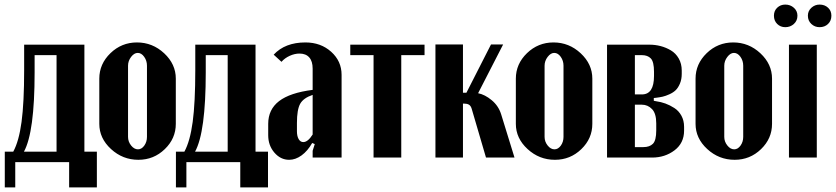

<svg xmlns="http://www.w3.org/2000/svg" viewBox="-20 -691 3666 842"><path d="M46.9 130.9H1V-25.9H38.1Q63 -71.3 74.5 -156.2Q85.9 -241.2 85.9 -383.8V-495.1H350.1V-25.9H404.8V130.9H283.2V20H46.9ZM85 -25.9H228V-449.2H131.8V-373Q131.8 -111.3 85 -25.9Z M580.6 -504.9Q648.9 -504.9 700 -457.3Q751 -409.7 751 -346.2V-147.9Q751 -83.5 702.6 -36.9Q654.3 9.8 586.9 9.8Q518.1 9.8 466.8 -37.4Q415.5 -84.5 415.5 -147.9V-346.2Q415.5 -410.6 464.4 -457.8Q513.2 -504.9 580.6 -504.9ZM584 -459Q568.4 -459 554.9 -441.4Q541.5 -423.8 541.5 -402.8V-90.8Q541.5 -69.8 554.9 -53Q568.4 -36.1 585 -36.1Q601.1 -36.1 612.8 -52.5Q624.5 -68.8 624.5 -90.8V-402.8Q624.5 -424.8 612.3 -441.9Q600.1 -459 584 -459Z M797.4 130.9H751.5V-25.9H788.6Q813.5 -71.3 825 -156.2Q836.4 -241.2 836.4 -383.8V-495.1H1100.6V-25.9H1155.3V130.9H1033.7V20H797.4ZM835.4 -25.9H978.5V-449.2H882.3V-373Q882.3 -111.3 835.4 -25.9Z M1156.2 -98.1V-147.9Q1156.2 -210.9 1203.9 -247.6Q1251.5 -284.2 1351.1 -296.9V-390.1Q1351.1 -422.4 1336.2 -439.2Q1321.3 -456.1 1293.5 -456.1Q1272.5 -456.1 1250.7 -446.3Q1229 -436.5 1214.4 -419.9L1180.2 -451.2Q1230 -504.9 1319.3 -504.9Q1386.7 -504.9 1432.4 -463.9Q1478 -422.9 1478 -362.8V0H1351.1V-29.8L1360.4 -59.1L1349.1 -64Q1329.1 -28.8 1302.5 -9.5Q1275.9 9.8 1248 9.8Q1210.4 9.8 1183.3 -21.7Q1156.2 -53.2 1156.2 -98.1ZM1310.1 -67.9Q1330.1 -67.9 1351.1 -101.1V-274.9Q1310.5 -261.2 1296.4 -235.8Q1282.2 -210.4 1282.2 -151.9V-115.2Q1282.2 -93.8 1289.8 -80.8Q1297.4 -67.9 1310.1 -67.9Z M1841.8 -495.1V-449.2H1739.7V0H1618.2V-449.2H1516.1V-495.1Z M2111.3 0 2048.3 -214.8Q2044.4 -227.5 2036.1 -232.2Q2027.8 -236.8 2013.7 -236.8H2010.3V0H1889.6V-496.1H2010.3V-284.2H2025.4L2133.3 -496.1H2186.5L2076.7 -282.2Q2106.4 -276.4 2136.2 -251.7Q2166 -227.1 2177.7 -189.9L2236.3 0Z M2407.2 -504.9Q2475.6 -504.9 2526.6 -457.3Q2577.6 -409.7 2577.6 -346.2V-147.9Q2577.6 -83.5 2529.3 -36.9Q2481 9.8 2413.6 9.8Q2344.7 9.8 2293.5 -37.4Q2242.2 -84.5 2242.2 -147.9V-346.2Q2242.2 -410.6 2291 -457.8Q2339.8 -504.9 2407.2 -504.9ZM2410.6 -459Q2395 -459 2381.6 -441.4Q2368.2 -423.8 2368.2 -402.8V-90.8Q2368.2 -69.8 2381.6 -53Q2395 -36.1 2411.6 -36.1Q2427.7 -36.1 2439.5 -52.5Q2451.2 -68.8 2451.2 -90.8V-402.8Q2451.2 -424.8 2439 -441.9Q2426.8 -459 2410.6 -459Z M2969.7 -381.8V-367.2Q2969.7 -343.3 2961.9 -324.7Q2954.1 -306.2 2943.4 -295.7Q2932.6 -285.2 2915.8 -277.6Q2898.9 -270 2886.2 -267.1Q2873.5 -264.2 2856.9 -262.2L2847.2 -261.2V-249L2856.9 -247.1Q2878.4 -244.1 2897.9 -237.1Q2917.5 -230 2937 -217.5Q2956.5 -205.1 2968.3 -183.6Q2980 -162.1 2980 -134.8V-118.2Q2980 -63.5 2938 -31.7Q2896 0 2839.8 0H2642.1V-495.1H2828.1Q2853 -495.1 2876.7 -489Q2900.4 -482.9 2921.9 -470.2Q2943.4 -457.5 2956.5 -434.6Q2969.7 -411.6 2969.7 -381.8ZM2764.2 -276.9H2794.9Q2848.1 -276.9 2848.1 -357.9V-376Q2848.1 -419.9 2834.2 -434.6Q2820.3 -449.2 2794.9 -449.2H2764.2ZM2857.9 -119.1V-149.9Q2857.9 -193.4 2839.4 -212.6Q2820.8 -231.9 2794.9 -231.9H2764.2V-45.9H2801.8Q2828.6 -45.9 2843.3 -60.5Q2857.9 -75.2 2857.9 -119.1Z M3195.3 -504.9Q3263.7 -504.9 3314.7 -457.3Q3365.7 -409.7 3365.7 -346.2V-147.9Q3365.7 -83.5 3317.4 -36.9Q3269 9.8 3201.7 9.8Q3132.8 9.8 3081.5 -37.4Q3030.3 -84.5 3030.3 -147.9V-346.2Q3030.3 -410.6 3079.1 -457.8Q3127.9 -504.9 3195.3 -504.9ZM3198.7 -459Q3183.1 -459 3169.7 -441.4Q3156.2 -423.8 3156.2 -402.8V-90.8Q3156.2 -69.8 3169.7 -53Q3183.1 -36.1 3199.7 -36.1Q3215.8 -36.1 3227.5 -52.5Q3239.3 -68.8 3239.3 -90.8V-402.8Q3239.3 -424.8 3227.1 -441.9Q3214.8 -459 3198.7 -459Z M3374 -622.1Q3374 -643.6 3388.4 -657.2Q3402.8 -670.9 3423.8 -670.9Q3445.8 -670.9 3461.4 -657Q3477.1 -643.1 3477.1 -622.1Q3477.1 -600.1 3461.4 -585.9Q3445.8 -571.8 3423.8 -571.8Q3402.8 -571.8 3388.4 -585.9Q3374 -600.1 3374 -622.1ZM3522.9 -622.1Q3522.9 -643.1 3538.3 -657Q3553.7 -670.9 3574.2 -670.9Q3596.7 -670.9 3611.3 -657.2Q3626 -643.6 3626 -622.1Q3626 -600.1 3611.3 -585.9Q3596.7 -571.8 3574.2 -571.8Q3553.2 -571.8 3538.1 -585.9Q3522.9 -600.1 3522.9 -622.1ZM3439.9 -495.1H3562V0H3439.9Z"/></svg>

Font: Moniqa Black Paragraph
Style: Regular
Weight: 900
Designer: Rajesh Rajput
Foundry: Rajesh Rajput
Version: Version 1.000